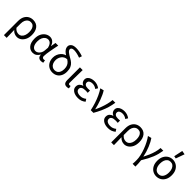

<svg xmlns="http://www.w3.org/2000/svg" viewBox="339 -2357 4123 4123"><g transform="rotate(45 2401.0 -295.5)"><path d="M78 178.5V-248.2Q78 -332.9 107.2 -388.1Q136.3 -443.3 184.9 -470.7Q233.4 -498.1 292.4 -498.1Q393.9 -498.1 448 -431.8Q502.1 -365.5 502.1 -250.4Q502.1 -167.6 473.3 -109Q444.6 -50.4 398.7 -19.2Q352.8 12 301.7 12Q262.9 12 225.9 -3.1Q188.8 -18.2 155.3 -57Q156.7 -13.4 157.7 24.1Q158.8 61.5 159.5 98.6Q160.3 135.7 161 178.5ZM287.5 -57.2Q323.3 -57.2 352.9 -80.3Q382.6 -103.3 399.8 -146.5Q417.1 -189.7 417.1 -249.7Q417.1 -303.3 403.7 -343.7Q390.3 -384 362.2 -406.5Q334.1 -428.9 288.9 -428.9Q253.6 -428.9 223.4 -408.6Q193.3 -388.4 174.9 -348.1Q156.6 -307.9 156.6 -246.9V-122.6Q191 -81.9 223.4 -69.5Q255.8 -57.2 287.5 -57.2Z M782.5 12Q699 12 646.9 -51.5Q594.9 -115.1 594.9 -234.2Q594.9 -318.1 624.8 -376.9Q654.7 -435.7 703.3 -466.9Q752 -498.1 808.1 -498.1Q838.2 -498.1 867.4 -485.6Q896.6 -473.1 920.3 -445.1Q943.9 -417.1 957.8 -370.9H960.5L980.8 -486.1H1062.3Q1052.3 -438.1 1041.8 -385.6Q1031.2 -333.1 1022.2 -281.8Q1013.1 -230.4 1007.3 -185.4Q1001.4 -140.4 1001.4 -106.8Q1001.4 -82.4 1015.5 -69.5Q1029.6 -56.5 1049.4 -56.5Q1057.6 -56.5 1066.6 -58.6Q1075.5 -60.7 1083.3 -63.7L1095.1 -0.9Q1085.1 3.5 1069.3 7.8Q1053.6 12 1031.9 12Q988.9 12 962.7 -12.1Q936.5 -36.2 936.2 -86.8H933.4Q877.6 12 782.5 12ZM799.2 -57.2Q831.1 -57.2 860.2 -77.7Q889.4 -98.3 908.9 -132.7Q928.4 -167.1 931.3 -207.9L938.6 -299.5Q925.2 -352.3 905.2 -380.3Q885.2 -408.4 862.6 -418.6Q839.9 -428.9 817.1 -428.9Q782 -428.9 750.8 -407Q719.6 -385 699.7 -342.1Q679.9 -299.2 679.9 -234.9Q679.9 -150.9 711.7 -104Q743.5 -57.2 799.2 -57.2Z M1377.4 12Q1318.6 12 1269.5 -15.5Q1220.4 -43 1190.9 -96Q1161.4 -149 1161.4 -224Q1161.4 -272.2 1177.8 -315Q1194.2 -357.8 1223.1 -391.3Q1252.1 -424.8 1289.3 -443.9Q1326.5 -463 1367.7 -463L1407.4 -415.2Q1369.4 -415.2 1338.8 -399.1Q1308.1 -382.9 1286.4 -356.1Q1264.6 -329.3 1252.9 -295.6Q1241.3 -261.8 1241.3 -226Q1241.3 -173 1259.2 -135.1Q1277.2 -97.1 1308.3 -76.8Q1339.5 -56.5 1378.9 -56.5Q1421.9 -56.5 1451.7 -77.5Q1481.4 -98.5 1496.5 -136.3Q1511.6 -174.1 1511.6 -224.7Q1511.6 -284.5 1492.6 -324Q1473.6 -363.6 1442.4 -389.3Q1411.1 -415 1373.7 -433.5Q1330.6 -455 1294.2 -481.8Q1257.8 -508.7 1235.8 -541.7Q1213.8 -574.7 1213.8 -614.9Q1213.8 -658.3 1252 -691.4Q1290.3 -724.4 1373.4 -724.4Q1419 -724.4 1470.6 -714.8Q1522.2 -705.2 1582.2 -684.8L1561.9 -619.5Q1500 -641.8 1453.9 -651.1Q1407.7 -660.4 1372.2 -660.4Q1330.2 -660.4 1311.2 -645.1Q1292.1 -629.9 1292.1 -609.5Q1292.1 -575.3 1332.5 -542.9Q1372.9 -510.5 1436.6 -476.4Q1479.8 -453.2 1515.3 -422.1Q1550.9 -390.9 1571.9 -343.8Q1592.9 -296.7 1592.9 -225.3Q1592.9 -154.6 1567 -101.3Q1541.2 -48 1492.7 -18Q1444.2 12 1377.4 12Z M1815 12Q1781.1 12 1760.8 -1.1Q1740.5 -14.1 1731.3 -39.6Q1722 -65 1722 -101.4V-486.1H1805Q1804.3 -420.4 1802.9 -352.4Q1801.4 -284.5 1800.4 -219.2Q1799.3 -153.8 1799.3 -95.4Q1799.3 -74.8 1808.4 -65.7Q1817.5 -56.5 1833.2 -56.5Q1839.8 -56.5 1847.1 -58Q1854.4 -59.5 1862.7 -62.5L1873.8 0.3Q1862.8 4.8 1849 8.4Q1835.2 12 1815 12Z M2153.5 12Q2093.4 12 2047.2 -5.7Q2001 -23.4 1974.8 -55.2Q1948.6 -87 1948.6 -130.5Q1948.6 -184.5 1979.3 -215.1Q2010 -245.7 2051.4 -255.7V-259.7Q2012.6 -274.1 1993 -303.8Q1973.4 -333.5 1973.4 -368Q1973.4 -411.7 1998.8 -440.5Q2024.2 -469.4 2066 -483.7Q2107.7 -498 2157 -498Q2201.7 -498 2242.1 -483.9Q2282.5 -469.8 2315.3 -444.2L2282.1 -389.9Q2253.6 -411.5 2223.9 -422Q2194.3 -432.6 2159.9 -432.6Q2115.3 -432.6 2084.9 -414.2Q2054.5 -395.8 2054.5 -358.6Q2054.5 -325.8 2081.2 -305.1Q2108 -284.4 2165.4 -284.4Q2180 -284.4 2194.2 -285.5Q2208.3 -286.6 2226.7 -287.6V-217.6Q2206.9 -219.6 2190.1 -220.2Q2173.3 -220.8 2156.3 -220.8Q2093.1 -220.8 2061.4 -200.4Q2029.7 -180 2029.7 -140.7Q2029.7 -100.3 2064.7 -77.2Q2099.6 -54 2161.8 -54Q2197 -54 2228.9 -65.4Q2260.9 -76.7 2295.6 -103.8L2330.4 -49.2Q2286.3 -15.2 2245.7 -1.6Q2205 12 2153.5 12Z M2536.2 0Q2518.1 -89.2 2490.1 -175.4Q2462.1 -261.6 2426.4 -338.5Q2390.6 -415.4 2349.1 -477.3L2431.6 -498.1Q2456.5 -459.5 2480.3 -408.6Q2504.2 -357.7 2524.9 -301.5Q2545.6 -245.4 2562.1 -189.6Q2578.5 -133.9 2588.9 -84.6H2592.9Q2622.9 -146.8 2648.3 -214.7Q2673.8 -282.6 2691 -351.7Q2708.3 -420.7 2714.2 -486.1H2797Q2784.1 -401.5 2760.9 -322.7Q2737.7 -243.9 2702.2 -164.8Q2666.7 -85.8 2617.3 0Z M3065.5 12Q3005.4 12 2959.2 -5.7Q2913 -23.4 2886.8 -55.2Q2860.6 -87 2860.6 -130.5Q2860.6 -184.5 2891.3 -215.1Q2922 -245.7 2963.4 -255.7V-259.7Q2924.6 -274.1 2905 -303.8Q2885.4 -333.5 2885.4 -368Q2885.4 -411.7 2910.8 -440.5Q2936.2 -469.4 2978 -483.7Q3019.7 -498 3069 -498Q3113.7 -498 3154.1 -483.9Q3194.5 -469.8 3227.3 -444.2L3194.1 -389.9Q3165.6 -411.5 3135.9 -422Q3106.3 -432.6 3071.9 -432.6Q3027.3 -432.6 2996.9 -414.2Q2966.5 -395.8 2966.5 -358.6Q2966.5 -325.8 2993.2 -305.1Q3020 -284.4 3077.4 -284.4Q3092 -284.4 3106.2 -285.5Q3120.3 -286.6 3138.7 -287.6V-217.6Q3118.9 -219.6 3102.1 -220.2Q3085.3 -220.8 3068.3 -220.8Q3005.1 -220.8 2973.4 -200.4Q2941.7 -180 2941.7 -140.7Q2941.7 -100.3 2976.7 -77.2Q3011.6 -54 3073.8 -54Q3109 -54 3140.9 -65.4Q3172.9 -76.7 3207.6 -103.8L3242.4 -49.2Q3198.3 -15.2 3157.7 -1.6Q3117 12 3065.5 12Z M3336 178.5V-248.2Q3336 -332.9 3365.2 -388.1Q3394.3 -443.3 3442.9 -470.7Q3491.4 -498.1 3550.4 -498.1Q3651.9 -498.1 3706 -431.8Q3760.1 -365.5 3760.1 -250.4Q3760.1 -167.6 3731.3 -109Q3702.6 -50.4 3656.7 -19.2Q3610.8 12 3559.7 12Q3520.9 12 3483.9 -3.1Q3446.8 -18.2 3413.3 -57Q3414.7 -13.4 3415.7 24.1Q3416.8 61.5 3417.5 98.6Q3418.3 135.7 3419 178.5ZM3545.5 -57.2Q3581.3 -57.2 3610.9 -80.3Q3640.6 -103.3 3657.8 -146.5Q3675.1 -189.7 3675.1 -249.7Q3675.1 -303.3 3661.7 -343.7Q3648.3 -384 3620.2 -406.5Q3592.1 -428.9 3546.9 -428.9Q3511.6 -428.9 3481.4 -408.6Q3451.3 -388.4 3432.9 -348.1Q3414.6 -307.9 3414.6 -246.9V-122.6Q3449 -81.9 3481.4 -69.5Q3513.8 -57.2 3545.5 -57.2Z M3986.4 178.5Q3988.2 156.6 3989.2 139.4Q3990.3 122.2 3990.5 103.5Q3990.6 84.9 3990.6 58Q3990.6 -2.3 3974.2 -74.7Q3957.8 -147.2 3930 -221.5Q3902.1 -295.9 3867.4 -362.4Q3832.7 -429 3796.1 -477.3L3878.6 -498.1Q3901.4 -466.6 3925.1 -421.7Q3948.9 -376.9 3970.9 -323.4Q3992.9 -269.8 4010.6 -211.7Q4028.3 -153.6 4039.1 -96.9H4043.1Q4075 -158.2 4101.9 -222.1Q4128.9 -285.9 4147.3 -352.1Q4165.6 -418.4 4171.2 -486.1H4254Q4244.2 -424.6 4229.6 -368.8Q4215.1 -313 4192.7 -257Q4170.3 -201.1 4138.3 -139.6Q4106.3 -78.1 4060.7 -4.6Q4067.2 38.3 4069 87.4Q4070.9 136.5 4070.9 178.5Z M4534.4 12Q4473.5 12 4423.3 -17.7Q4373.2 -47.5 4343 -104.4Q4312.9 -161.3 4312.9 -242.4Q4312.9 -324.2 4343 -381.1Q4373.2 -438 4423.3 -468Q4473.5 -498.1 4534.4 -498.1Q4595.2 -498.1 4645.4 -468Q4695.6 -438 4725.7 -381.1Q4755.8 -324.2 4755.8 -242.4Q4755.8 -161.3 4725.7 -104.4Q4695.6 -47.5 4645.4 -17.7Q4595.2 12 4534.4 12ZM4534.4 -56.5Q4599.3 -56.5 4635 -107.4Q4670.8 -158.2 4670.8 -242.4Q4670.8 -298.7 4654.7 -341Q4638.5 -383.2 4608 -406.4Q4577.4 -429.6 4534.4 -429.6Q4491.3 -429.6 4460.8 -406.4Q4430.2 -383.2 4414.1 -341Q4397.9 -298.7 4397.9 -242.4Q4397.9 -158.2 4434 -107.4Q4470.1 -56.5 4534.4 -56.5ZM4560 -557.8 4502.9 -568.9 4545.5 -770.4 4630.6 -755Z"/></g></svg>

Font: Source Sans 3 Variable
Style: Regular
Weight: 200
Designer: Paul D. Hunt
Foundry: Adobe Systems Incorporated
Version: Version 3.026